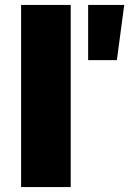

<svg xmlns="http://www.w3.org/2000/svg" viewBox="-20 -762 526 782"><path d="M66 -742H268V0H66ZM339 -742H486L456 -517H339Z"/></svg>

Font: #9Slide03 Montserrat ExtraBold
Style: Regular
Weight: 800
Designer: Julieta Ulanovsky
Foundry: Julieta Ulanovsky
Version: Version 6.001